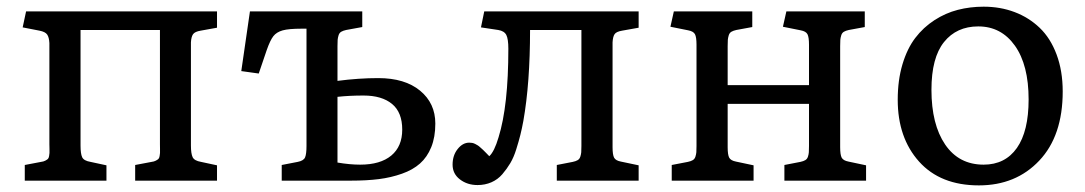

<svg xmlns="http://www.w3.org/2000/svg" viewBox="-20 -541 3248 575"><path d="M54.2 0V-46.9L103 -56.2Q110.4 -57.1 115.5 -59.8Q120.6 -62.5 123.3 -64.9Q126 -67.4 127 -73.5Q127.9 -79.6 128.2 -82.8Q128.4 -85.9 128.2 -95.2Q127.9 -104.5 127.9 -108.9V-412.1Q127 -429.2 121.3 -437.5Q115.7 -445.8 98.1 -449.2L47.9 -459L58.1 -506.8H629.9V-458L581.1 -449.2Q563.5 -446.3 558.1 -438.5Q552.7 -430.7 551.8 -414.1V-105Q551.8 -81.1 556.9 -70.3Q562 -59.6 582 -56.2L629.9 -45.9V0H384.8V-46.9L434.1 -56.2Q441.4 -57.1 446.5 -59.8Q451.7 -62.5 454.3 -64.9Q457 -67.4 458 -73.5Q459 -79.6 459.2 -82.8Q459.5 -85.9 459.2 -95.2Q459 -104.5 459 -108.9V-451.2H221.2V-105Q221.2 -80.6 226.1 -70.1Q231 -59.6 251 -56.2L298.8 -45.9V0Z M823.7 0V-46.9L871.6 -56.2Q889.2 -59.6 893.6 -69.6Q897.9 -79.6 897.9 -104V-455.1H882.8Q844.7 -455.1 826.4 -450Q808.1 -444.8 798.6 -432.6Q789.1 -420.4 778.8 -391.1L754.9 -320.8L702.6 -328.1L728.5 -506.8H1064.9V-460L1016.6 -451.2Q1007.3 -449.2 1001.7 -445.8Q996.1 -442.4 993.9 -435.1Q991.7 -427.7 991.2 -421.9Q990.7 -416 990.7 -402.8V-298.8Q1054.2 -307.1 1112.8 -307.1Q1192.4 -307.1 1238 -269.5Q1283.7 -231.9 1283.7 -170.9Q1283.7 -130.4 1271.5 -100.3Q1259.3 -70.3 1237.8 -51.3Q1216.3 -32.2 1183.8 -20.8Q1151.4 -9.3 1114.7 -4.6Q1078.1 0 1030.8 0ZM1058.6 -47.9Q1119.1 -47.9 1151.9 -75.2Q1184.6 -102.5 1184.6 -152.8Q1184.6 -204.6 1154.1 -229.7Q1123.5 -254.9 1068.8 -254.9Q1026.4 -254.9 990.7 -251V-54.2Q1027.8 -47.9 1058.6 -47.9Z M1410.2 13.2Q1379.4 13.2 1357.4 -3.7Q1335.4 -20.5 1335.4 -47.9Q1335.4 -75.7 1350.6 -94.7Q1365.7 -113.8 1385.3 -113.8Q1390.1 -113.8 1394.3 -113Q1398.4 -112.3 1403.1 -109.9Q1407.7 -107.4 1410.6 -105.7Q1413.6 -104 1418.9 -99.1Q1424.3 -94.2 1426.8 -92Q1429.2 -89.8 1436 -82.8Q1442.9 -75.7 1445.3 -73.2Q1460.4 -86.9 1473.1 -129.9Q1502.4 -224.1 1502.4 -395Q1502.4 -424.3 1496.3 -436.3Q1490.2 -448.2 1472.2 -451.2L1420.4 -459L1430.2 -506.8H1892.6V-458L1843.3 -449.2Q1825.7 -446.3 1820.6 -438.7Q1815.4 -431.2 1814.5 -414.1V-100.1Q1814.5 -77.6 1819.1 -68.8Q1823.7 -60.1 1839.4 -57.1L1892.6 -45.9V0H1647.5V-46.9L1695.3 -56.2Q1704.6 -58.1 1710.2 -61.5Q1715.8 -64.9 1718 -72Q1720.2 -79.1 1720.7 -85Q1721.2 -90.8 1721.2 -104V-451.2H1567.4Q1567.4 -292.5 1547.4 -179.2Q1543 -155.3 1538.3 -136.7Q1533.7 -118.2 1526.1 -94Q1518.6 -69.8 1508.3 -52.5Q1498 -35.2 1484.4 -19.3Q1470.7 -3.4 1451.7 4.9Q1432.6 13.2 1410.2 13.2Z M1991.7 0V-46.9L2040 -56.2Q2049.3 -58.1 2054.9 -61.5Q2060.5 -64.9 2062.7 -72Q2064.9 -79.1 2065.4 -85Q2065.9 -90.8 2065.9 -104V-407.2Q2065.9 -429.7 2061.3 -438.5Q2056.6 -447.3 2041 -450.2L1987.8 -460.9L1998 -506.8H2232.9V-460L2185.1 -451.2Q2175.8 -449.2 2170.2 -445.8Q2164.6 -442.4 2162.4 -435.1Q2160.2 -427.7 2159.7 -421.9Q2159.2 -416 2159.2 -402.8V-286.1H2402.8V-407.2Q2402.8 -429.7 2398.2 -438.5Q2393.6 -447.3 2377.9 -450.2L2324.7 -460.9L2335 -506.8H2569.8V-460L2522 -451.2Q2512.7 -449.2 2507.1 -445.8Q2501.5 -442.4 2499.3 -435.1Q2497.1 -427.7 2496.6 -421.9Q2496.1 -416 2496.1 -402.8V-100.1Q2496.1 -77.6 2500.7 -68.8Q2505.4 -60.1 2521 -57.1L2573.7 -45.9V0H2329.1V-46.9L2377 -56.2Q2386.2 -58.1 2391.8 -61.5Q2397.5 -64.9 2399.7 -72Q2401.9 -79.1 2402.3 -85Q2402.8 -90.8 2402.8 -104V-230H2159.2V-100.1Q2159.2 -77.6 2163.8 -68.8Q2168.5 -60.1 2184.1 -57.1L2236.8 -45.9V0Z M2911.6 14.2Q2796.4 14.2 2732.4 -57.1Q2668.5 -128.4 2668.5 -242.2Q2668.5 -300.8 2682.6 -348.1Q2696.8 -395.5 2720.9 -427.2Q2745.1 -459 2778.3 -480.5Q2811.5 -502 2848.4 -511.5Q2885.3 -521 2925.8 -521Q2975.6 -521 3018.3 -504.9Q3061 -488.8 3093.5 -457.8Q3126 -426.8 3144.3 -377.7Q3162.6 -328.6 3162.6 -267.1Q3162.6 -134.3 3092.5 -60.1Q3022.5 14.2 2911.6 14.2ZM2925.8 -47.9Q2990.2 -47.9 3025.4 -97.9Q3060.5 -147.9 3060.5 -243.2Q3060.5 -346.2 3019.5 -404.1Q2978.5 -461.9 2909.7 -461.9Q2844.7 -461.9 2807.1 -415Q2769.5 -368.2 2769.5 -272Q2769.5 -168.5 2810.5 -108.2Q2851.6 -47.9 2925.8 -47.9Z"/></svg>

Font: Literata Book
Style: Regular
Weight: 400
Designer: Latin by Veronika Burian and Jose Scaglione. Greek by Irene Vlachou. Cyrillic by Vera Evstafieva
Foundry: TypeTogether
Version: Version 2.003;PS 002.003;hotconv 1.0.88;makeotf.lib2.5.64775